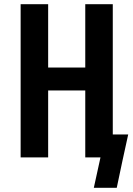

<svg xmlns="http://www.w3.org/2000/svg" viewBox="-20 -755 640 921"><path d="M540 146H430L462 0H389V-321H211V0H79V-735H211V-431H389V-735H521V-110H595L567 18Z"/></svg>

Font: Iosevka Custom XBdEx
Style: Regular
Weight: 800
Width: 7
Monospace: yes
Designer: Belleve Invis
Foundry: Belleve Invis
Version: Version 11.2.4; ttfautohint (v1.8.4)